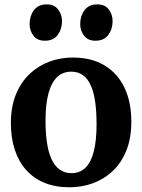

<svg xmlns="http://www.w3.org/2000/svg" viewBox="-20 -824 634 856"><path d="M28.5 -275Q28.5 -348 51 -403Q73.5 -458 112.2 -494.5Q151 -531 200.2 -549.2Q249.5 -567.5 303.5 -567.5Q388 -567.5 446.2 -532.2Q504.5 -497 535 -433Q565.5 -369 565.5 -281.5Q565.5 -207 543 -152Q520.5 -97 481.8 -60.8Q443 -24.5 393.5 -6.8Q344 11 290 11Q227 11 178.2 -9Q129.5 -29 96.2 -66.5Q63 -104 45.8 -156.8Q28.5 -209.5 28.5 -275ZM299 -52Q335.5 -52 360.2 -75.5Q385 -99 397.8 -147.5Q410.5 -196 410.5 -271Q410.5 -325.5 404.5 -368.8Q398.5 -412 385.2 -442.2Q372 -472.5 350.2 -488.5Q328.5 -504.5 297.5 -504.5Q261 -504.5 235.5 -481Q210 -457.5 196.5 -409.2Q183 -361 183 -285.5Q183 -231 189.5 -187.5Q196 -144 210 -114Q224 -84 245.8 -68Q267.5 -52 299 -52ZM179.5 -642.5Q146 -642.5 129 -665Q112 -687.5 112 -717Q112 -752.5 131.2 -778.5Q150.5 -804.5 188 -804.5H189Q222 -804.5 239.2 -781.8Q256.5 -759 256.5 -730Q256.5 -694.5 237.5 -668.5Q218.5 -642.5 180.5 -642.5ZM405 -642.5Q372 -642.5 354.8 -665Q337.5 -687.5 337.5 -717Q337.5 -752.5 356.8 -778.5Q376 -804.5 413.5 -804.5H414.5Q448 -804.5 465 -781.8Q482 -759 482 -730Q482 -694.5 463 -668.5Q444 -642.5 406 -642.5Z"/></svg>

Font: Merriweather 24pt
Style: Bold
Weight: 700
Designer: Eben Sorkin
Foundry: Eben Sorkin
Version: Version 2.100